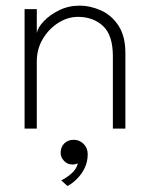

<svg xmlns="http://www.w3.org/2000/svg" viewBox="-20 -442 523 660"><path d="M253 -422.5Q291 -422.5 327.5 -406Q364 -389.5 387.5 -353.5Q411 -317.5 411 -260V0H368V-248.5Q368 -321.5 334 -352.8Q300 -384 248 -384Q213 -384 180.8 -363.8Q148.5 -343.5 127.5 -308.8Q106.5 -274 106.5 -231V0H64.5V-410.5H106.5V-328.5Q109.5 -346.5 130 -368.5Q150.5 -390.5 182.8 -406.5Q215 -422.5 253 -422.5ZM212 197.5 190.5 178Q207 170.5 225.2 154.8Q243.5 139 247.5 119.5Q239 123.5 229 123.5Q211.5 123.5 200 111Q188.5 98.5 188.5 83.5Q188.5 63 201.2 50.8Q214 38.5 233.5 38.5Q253 38.5 267.2 52.5Q281.5 66.5 281.5 88Q281.5 113 271.8 134Q262 155 246.2 171.2Q230.5 187.5 212 197.5Z"/></svg>

Font: League Spartan Thin ExtraLight
Style: Regular
Weight: 250
Version: Version 2.002